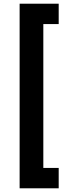

<svg xmlns="http://www.w3.org/2000/svg" viewBox="-20 -852 386 1037"><path d="M86 -832V165H297V55H214V-722H297V-832Z"/></svg>

Font: Noto Sans Devanagari ExtraCondensed ExtraBold
Style: Regular
Weight: 800
Width: 2
Designer: Jelle Bosma - Monotype Design Team
Foundry: Monotype Imaging Inc.
Version: Version 2.004